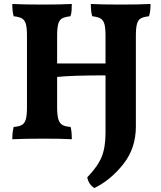

<svg xmlns="http://www.w3.org/2000/svg" viewBox="-20 -699 814 968"><path d="M739 -679Q739 -639 731 -617Q703 -614 689.5 -606Q676 -598 670.5 -578Q665 -558 665 -517V-61Q665 48 602 128Q539 208 456 249Q443 242 433 227.5Q423 213 420 195Q473 140 492.5 92Q512 44 512 -29V-319Q341 -319 268 -311V-160Q268 -119 274 -98.5Q280 -78 294 -69.5Q308 -61 336 -59Q342 -38 342 3Q291 0 200 0Q104 0 42 3Q42 -33 49 -59Q77 -61 91 -69.5Q105 -78 110.5 -98.5Q116 -119 116 -160V-517Q116 -558 110.5 -577.5Q105 -597 91.5 -605.5Q78 -614 49 -617Q42 -639 42 -679Q93 -676 195 -676Q282 -676 342 -679Q342 -662 341 -646Q340 -630 335 -617Q307 -614 293 -606Q279 -598 273.5 -578Q268 -558 268 -517V-379H512V-517Q512 -558 506.5 -577.5Q501 -597 487.5 -605.5Q474 -614 445 -617Q438 -639 438 -679Q491 -676 591 -676Q679 -676 739 -679Z"/></svg>

Font: Vollkorn SC
Style: Bold
Weight: 700
Designer: Friedrich Althausen
Foundry: Friedrich Althausen
Version: Version 4.015